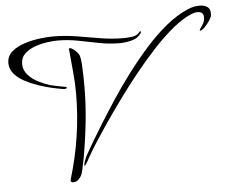

<svg xmlns="http://www.w3.org/2000/svg" viewBox="-53 -728 1026 859"><g transform="rotate(-5 460.0 -299.0)"><path d="M299 1Q298 1 298 -2Q298 -8 302 -20Q306 -32 309 -38Q329 -75 350.5 -110.5Q372 -146 394 -182Q422 -227 458 -282Q494 -337 536.5 -393.5Q579 -450 625.5 -502.5Q672 -555 721.5 -595.5Q771 -636 821 -657Q846 -668 874 -668Q893 -668 907 -659.5Q921 -651 921 -630Q921 -627 921 -624Q921 -621 920 -618Q918 -609 908 -594.5Q898 -580 886 -568Q874 -556 865 -556Q865 -556 865 -559Q865 -562 877 -578.5Q889 -595 889 -614Q889 -640 862 -640Q852 -640 843 -637Q818 -628 795 -613.5Q772 -599 751 -582Q707 -546 661.5 -497Q616 -448 572 -393.5Q528 -339 488.5 -284.5Q449 -230 416 -182Q391 -145 366.5 -107.5Q342 -70 320 -31Q320 -30 315.5 -22Q311 -14 306 -6.5Q301 1 299 1ZM239 -349Q237 -349 235 -349.5Q233 -350 231 -350Q212 -353 183 -359.5Q154 -366 122 -377Q90 -388 62 -403Q34 -418 16.5 -439Q-1 -460 -1 -486Q-1 -518 22.5 -538Q46 -558 81 -569Q116 -580 150.5 -584Q185 -588 207 -588Q260 -588 312.5 -579.5Q365 -571 417 -562Q469 -553 522 -553Q538 -553 559.5 -555.5Q581 -558 592 -571Q594 -573 596 -575Q598 -577 600 -577Q602 -577 602 -575Q602 -570 600 -568Q585 -546 556.5 -539Q528 -532 503 -532Q457 -532 411 -541Q365 -550 319.5 -559Q274 -568 227 -568Q207 -568 178.5 -564Q150 -560 123 -550Q96 -540 78 -522.5Q60 -505 60 -477Q60 -449 79.5 -427.5Q99 -406 126.5 -392.5Q154 -379 177 -372Q193 -368 209 -365Q225 -362 241 -359Q243 -359 246.5 -358Q250 -357 250 -354Q250 -351 245.5 -350Q241 -349 239 -349ZM242 70Q238 70 234.5 68Q231 66 231 62V58Q260 -37 274.5 -132.5Q289 -228 289 -326Q289 -375 284 -423.5Q279 -472 275 -521L274 -524Q274 -529 279 -529Q285 -529 294.5 -522Q304 -515 312 -505.5Q320 -496 321 -490Q325 -476 326.5 -450Q328 -424 328.5 -397.5Q329 -371 329 -355Q329 -275 320.5 -195Q312 -115 298 -36Q294 -19 291 -1.5Q288 16 283 33Q279 46 268 58Q257 70 242 70Z"/></g></svg>

Font: Bonheur Royale
Style: Regular
Weight: 400
Designer: Robert E. Leuschke
Foundry: Robert E. Leuschke
Version: Version 1.010; ttfautohint (v1.8.3)